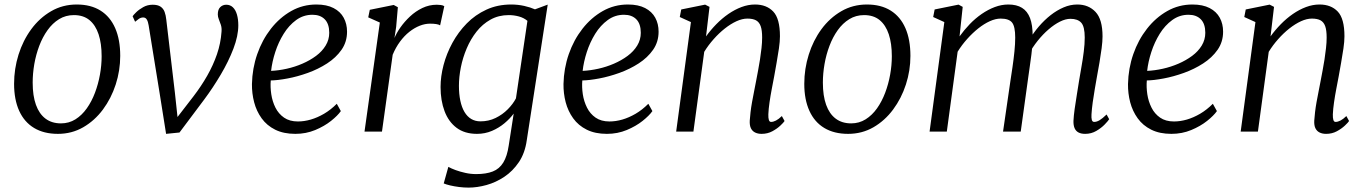

<svg xmlns="http://www.w3.org/2000/svg" viewBox="-20 -584 6062 852"><path d="M320.5 -564Q383 -564 426 -537Q469 -510 491.2 -459Q513.5 -408 513.5 -336Q513.5 -271 493.5 -209.2Q473.5 -147.5 436.8 -98Q400 -48.5 349.2 -19.2Q298.5 10 237 10Q175 10 131.5 -16Q88 -42 65.2 -92Q42.5 -142 42.5 -212Q42.5 -278.5 62.2 -341.5Q82 -404.5 118.8 -454.5Q155.5 -504.5 206.8 -534.2Q258 -564 320.5 -564ZM308 -517Q271.5 -517 242.2 -499Q213 -481 191 -450.2Q169 -419.5 154.2 -380.5Q139.5 -341.5 132.2 -299.5Q125 -257.5 125 -217.5Q125 -159 139.5 -118.8Q154 -78.5 182 -57.5Q210 -36.5 250.5 -36.5Q286 -36.5 314.8 -54.5Q343.5 -72.5 365.2 -103.2Q387 -134 401.5 -172.5Q416 -211 423.5 -252.8Q431 -294.5 431 -334.5Q431 -391 417.5 -431.8Q404 -472.5 377 -494.8Q350 -517 308 -517Z M639.5 -472Q637 -488 631.5 -497.2Q626 -506.5 615.5 -506.5Q604.5 -506.5 595.5 -499.8Q586.5 -493 579.5 -487.5L568.5 -512Q572 -517.5 584.5 -529.8Q597 -542 615.8 -552.5Q634.5 -563 657.5 -563Q680 -563 692.5 -554.5Q705 -546 710.5 -531Q716 -516 718 -496L756 -173.5L771.5 -29.5L745.5 -36L838.5 -156.5Q873 -201.5 899.5 -248Q926 -294.5 942.8 -343.2Q959.5 -392 963 -443Q964.5 -460.5 960 -474Q955.5 -487.5 951 -498.5Q946.5 -509.5 946.5 -520Q946.5 -542 957.5 -552.5Q968.5 -563 984 -563Q1001.5 -563 1013.5 -551.5Q1025.5 -540 1031.5 -519.2Q1037.5 -498.5 1037.5 -471.5Q1037.5 -425 1015.8 -368Q994 -311 959.5 -252.8Q925 -194.5 887 -143.5L776.5 4L717 10L688.5 -169.5Z M1492.5 -91Q1478.5 -71 1449 -47.5Q1419.5 -24 1378.8 -7Q1338 10 1290.5 10Q1238.5 10 1201.2 -8.5Q1164 -27 1141 -59Q1118 -91 1107.8 -130.2Q1097.5 -169.5 1098 -211Q1099.5 -280.5 1121.5 -343.8Q1143.5 -407 1182.2 -456.5Q1221 -506 1272.2 -535Q1323.5 -564 1384 -564Q1430 -564 1460.2 -548.2Q1490.5 -532.5 1505.2 -505.2Q1520 -478 1520 -443.5Q1520 -398 1495.5 -363Q1471 -328 1431.5 -302.5Q1392 -277 1346 -260.5Q1300 -244 1256.2 -235.8Q1212.5 -227.5 1181.5 -227Q1179 -197.5 1183.8 -165.8Q1188.5 -134 1202.2 -106.5Q1216 -79 1240.5 -62Q1265 -45 1302 -45Q1330 -45 1359.2 -53.5Q1388.5 -62 1418 -79.2Q1447.5 -96.5 1474.5 -123.5ZM1366.5 -518.5Q1326.5 -518.5 1294.2 -495Q1262 -471.5 1238.8 -434Q1215.5 -396.5 1201.5 -353.2Q1187.5 -310 1183 -269.5Q1216.5 -271 1252.5 -279Q1288.5 -287 1322 -301.5Q1355.5 -316 1382.5 -336Q1409.5 -356 1425.2 -382Q1441 -408 1441 -438.5Q1441 -478 1421.2 -498.2Q1401.5 -518.5 1366.5 -518.5Z M1597.5 0 1665.5 -484 1614 -507 1621 -540.5 1727 -562 1745.5 -552 1738 -465 1730.5 -415.5Q1739.5 -437.5 1757.2 -462.8Q1775 -488 1799.5 -511Q1824 -534 1854.2 -548.5Q1884.5 -563 1918.5 -563Q1926.5 -563 1936.2 -561.8Q1946 -560.5 1951.5 -556.5L1933 -471.5Q1927 -475.5 1915.5 -477.2Q1904 -479 1888 -479Q1866 -479 1842.5 -469.8Q1819 -460.5 1796.5 -442.8Q1774 -425 1755 -399.2Q1736 -373.5 1722.5 -341L1675 0Z M2317.5 38.5Q2309.5 95.5 2282.5 135.5Q2255.5 175.5 2218 200.5Q2180.5 225.5 2139 237Q2097.5 248.5 2059.5 248.5Q2038.5 248.5 2017 245.8Q1995.5 243 1977.5 238.8Q1959.5 234.5 1949 230L1969.5 156.5Q1982 163.5 2001.8 170.8Q2021.5 178 2045 183.2Q2068.5 188.5 2093 188.5Q2137 188.5 2166.5 177Q2196 165.5 2213.2 137.5Q2230.5 109.5 2237.5 61.5L2259.5 -80Q2243 -57.5 2218.5 -37Q2194 -16.5 2163 -3.2Q2132 10 2096.5 10Q2042 10 2006.2 -16.8Q1970.5 -43.5 1952.8 -90.5Q1935 -137.5 1935 -198Q1935 -244.5 1948.2 -295.2Q1961.5 -346 1987.5 -393.8Q2013.5 -441.5 2051.2 -480Q2089 -518.5 2138.5 -541.2Q2188 -564 2248.5 -564Q2278 -564 2306 -557.8Q2334 -551.5 2354 -542.5L2410.5 -563.5ZM2320.5 -491.5Q2304.5 -505 2282.5 -511Q2260.5 -517 2237.5 -517Q2192.5 -517 2156.8 -497Q2121 -477 2094.8 -443.8Q2068.5 -410.5 2051 -369.2Q2033.5 -328 2025 -285Q2016.5 -242 2016.5 -203.5Q2016.5 -166 2022.8 -136.8Q2029 -107.5 2041.2 -87Q2053.5 -66.5 2071.2 -56Q2089 -45.5 2112 -45.5Q2148.5 -45.5 2179.2 -60.5Q2210 -75.5 2233.2 -99Q2256.5 -122.5 2269.5 -147.5Z M2875 -91Q2861 -71 2831.5 -47.5Q2802 -24 2761.2 -7Q2720.5 10 2673 10Q2621 10 2583.8 -8.5Q2546.5 -27 2523.5 -59Q2500.5 -91 2490.2 -130.2Q2480 -169.5 2480.5 -211Q2482 -280.5 2504 -343.8Q2526 -407 2564.8 -456.5Q2603.5 -506 2654.8 -535Q2706 -564 2766.5 -564Q2812.5 -564 2842.8 -548.2Q2873 -532.5 2887.8 -505.2Q2902.5 -478 2902.5 -443.5Q2902.5 -398 2878 -363Q2853.5 -328 2814 -302.5Q2774.5 -277 2728.5 -260.5Q2682.5 -244 2638.8 -235.8Q2595 -227.5 2564 -227Q2561.5 -197.5 2566.2 -165.8Q2571 -134 2584.8 -106.5Q2598.5 -79 2623 -62Q2647.5 -45 2684.5 -45Q2712.5 -45 2741.8 -53.5Q2771 -62 2800.5 -79.2Q2830 -96.5 2857 -123.5ZM2749 -518.5Q2709 -518.5 2676.8 -495Q2644.5 -471.5 2621.2 -434Q2598 -396.5 2584 -353.2Q2570 -310 2565.5 -269.5Q2599 -271 2635 -279Q2671 -287 2704.5 -301.5Q2738 -316 2765 -336Q2792 -356 2807.8 -382Q2823.5 -408 2823.5 -438.5Q2823.5 -478 2803.8 -498.2Q2784 -518.5 2749 -518.5Z M3113 -422.5Q3133.5 -451 3158.8 -476.8Q3184 -502.5 3212.2 -522Q3240.5 -541.5 3270.5 -552.8Q3300.5 -564 3330.5 -564Q3381.5 -564 3411.2 -532.8Q3441 -501.5 3441 -423Q3441 -400 3436.5 -369Q3432 -338 3426.2 -305.8Q3420.5 -273.5 3415.5 -245.5Q3410.5 -219.5 3404.8 -189.5Q3399 -159.5 3394.8 -130Q3390.5 -100.5 3389.5 -77Q3389 -60.5 3391.8 -51.8Q3394.5 -43 3401.5 -43Q3411.5 -43 3423.2 -49Q3435 -55 3449.5 -69L3461.5 -47Q3457.5 -40.5 3443 -26.8Q3428.5 -13 3407.2 -1.5Q3386 10 3359.5 10Q3343 10 3330.8 4Q3318.5 -2 3312.2 -14.8Q3306 -27.5 3307 -48.5Q3308 -64.5 3310.5 -86Q3313 -107.5 3317.2 -131Q3321.5 -154.5 3326.2 -178.2Q3331 -202 3335 -223.5Q3339 -245.5 3343.8 -270Q3348.5 -294.5 3352.5 -320.2Q3356.5 -346 3359.2 -370.8Q3362 -395.5 3362 -417.5Q3362 -450 3355.5 -468Q3349 -486 3334.8 -493.8Q3320.5 -501.5 3296.5 -501.5Q3274 -501.5 3248.2 -489.8Q3222.5 -478 3196.5 -457.5Q3170.5 -437 3146.8 -410.2Q3123 -383.5 3105 -354L3057 0H2980.5L3046 -486L2996.5 -508.5L3003 -542L3109 -563.5L3128.5 -553.5Z M3827 -564Q3889.5 -564 3932.5 -537Q3975.5 -510 3997.8 -459Q4020 -408 4020 -336Q4020 -271 4000 -209.2Q3980 -147.5 3943.2 -98Q3906.5 -48.5 3855.8 -19.2Q3805 10 3743.5 10Q3681.5 10 3638 -16Q3594.5 -42 3571.8 -92Q3549 -142 3549 -212Q3549 -278.5 3568.8 -341.5Q3588.5 -404.5 3625.2 -454.5Q3662 -504.5 3713.2 -534.2Q3764.5 -564 3827 -564ZM3814.5 -517Q3778 -517 3748.8 -499Q3719.5 -481 3697.5 -450.2Q3675.5 -419.5 3660.8 -380.5Q3646 -341.5 3638.8 -299.5Q3631.5 -257.5 3631.5 -217.5Q3631.5 -159 3646 -118.8Q3660.5 -78.5 3688.5 -57.5Q3716.5 -36.5 3757 -36.5Q3792.5 -36.5 3821.2 -54.5Q3850 -72.5 3871.8 -103.2Q3893.5 -134 3908 -172.5Q3922.5 -211 3930 -252.8Q3937.5 -294.5 3937.5 -334.5Q3937.5 -391 3924 -431.8Q3910.5 -472.5 3883.5 -494.8Q3856.5 -517 3814.5 -517Z M4252 -553.5 4238 -422.5Q4258.5 -451 4283.2 -476.8Q4308 -502.5 4336.2 -522Q4364.5 -541.5 4394.5 -552.8Q4424.5 -564 4454.5 -564Q4491.5 -564 4515.2 -549.2Q4539 -534.5 4550.8 -503.8Q4562.5 -473 4562.5 -423.5Q4562.5 -419.5 4562 -414.8Q4561.5 -410 4561.2 -404.5Q4561 -399 4560 -393L4547 -407Q4566 -438.5 4590.2 -466.8Q4614.5 -495 4642.2 -516.8Q4670 -538.5 4699.8 -551.2Q4729.5 -564 4760.5 -564Q4810.5 -564 4841.5 -531Q4872.5 -498 4872.5 -422.5Q4872.5 -400 4868.5 -369.8Q4864.5 -339.5 4859 -307Q4853.5 -274.5 4848 -245.5Q4843.5 -219 4838.2 -189.2Q4833 -159.5 4829 -130.2Q4825 -101 4823.5 -77Q4822.5 -60.5 4825 -51.8Q4827.5 -43 4835.5 -43Q4847 -43 4859.8 -50.8Q4872.5 -58.5 4890.5 -76L4902 -55Q4897 -47 4882 -31.5Q4867 -16 4844.8 -3Q4822.5 10 4795.5 10Q4777.5 10 4765.8 3.8Q4754 -2.5 4748.5 -15.2Q4743 -28 4743.5 -47.5Q4744.5 -70 4748.8 -100.5Q4753 -131 4758.5 -163.8Q4764 -196.5 4768.5 -226.5Q4773 -254.5 4779 -287.8Q4785 -321 4789.2 -354.8Q4793.5 -388.5 4793.5 -417.5Q4793.5 -466 4778 -483.2Q4762.5 -500.5 4730 -500.5Q4708.5 -500.5 4683.5 -488Q4658.5 -475.5 4633 -453.5Q4607.5 -431.5 4584.5 -402.8Q4561.5 -374 4544 -341.5L4561.5 -390Q4560 -367.5 4556.8 -341.5Q4553.5 -315.5 4549.8 -290Q4546 -264.5 4543 -242L4509.5 0H4431L4463.5 -223.5Q4468 -252.5 4473 -286.8Q4478 -321 4481.5 -355Q4485 -389 4485 -417.5Q4485 -466.5 4471 -484Q4457 -501.5 4420.5 -501.5Q4398 -501.5 4372.5 -490Q4347 -478.5 4321.2 -458Q4295.5 -437.5 4271.8 -411Q4248 -384.5 4229.5 -354.5L4181.5 0H4105L4170.5 -486L4121 -508.5L4127.5 -542L4233.5 -563.5Z M5380 -91Q5366 -71 5336.5 -47.5Q5307 -24 5266.2 -7Q5225.5 10 5178 10Q5126 10 5088.8 -8.5Q5051.5 -27 5028.5 -59Q5005.5 -91 4995.2 -130.2Q4985 -169.5 4985.5 -211Q4987 -280.5 5009 -343.8Q5031 -407 5069.8 -456.5Q5108.5 -506 5159.8 -535Q5211 -564 5271.5 -564Q5317.5 -564 5347.8 -548.2Q5378 -532.5 5392.8 -505.2Q5407.5 -478 5407.5 -443.5Q5407.5 -398 5383 -363Q5358.5 -328 5319 -302.5Q5279.5 -277 5233.5 -260.5Q5187.5 -244 5143.8 -235.8Q5100 -227.5 5069 -227Q5066.5 -197.5 5071.2 -165.8Q5076 -134 5089.8 -106.5Q5103.5 -79 5128 -62Q5152.5 -45 5189.5 -45Q5217.5 -45 5246.8 -53.5Q5276 -62 5305.5 -79.2Q5335 -96.5 5362 -123.5ZM5254 -518.5Q5214 -518.5 5181.8 -495Q5149.5 -471.5 5126.2 -434Q5103 -396.5 5089 -353.2Q5075 -310 5070.5 -269.5Q5104 -271 5140 -279Q5176 -287 5209.5 -301.5Q5243 -316 5270 -336Q5297 -356 5312.8 -382Q5328.5 -408 5328.5 -438.5Q5328.5 -478 5308.8 -498.2Q5289 -518.5 5254 -518.5Z M5618 -422.5Q5638.5 -451 5663.8 -476.8Q5689 -502.5 5717.2 -522Q5745.5 -541.5 5775.5 -552.8Q5805.5 -564 5835.5 -564Q5886.5 -564 5916.2 -532.8Q5946 -501.5 5946 -423Q5946 -400 5941.5 -369Q5937 -338 5931.2 -305.8Q5925.5 -273.5 5920.5 -245.5Q5915.5 -219.5 5909.8 -189.5Q5904 -159.5 5899.8 -130Q5895.5 -100.5 5894.5 -77Q5894 -60.5 5896.8 -51.8Q5899.5 -43 5906.5 -43Q5916.5 -43 5928.2 -49Q5940 -55 5954.5 -69L5966.5 -47Q5962.5 -40.5 5948 -26.8Q5933.5 -13 5912.2 -1.5Q5891 10 5864.5 10Q5848 10 5835.8 4Q5823.5 -2 5817.2 -14.8Q5811 -27.5 5812 -48.5Q5813 -64.5 5815.5 -86Q5818 -107.5 5822.2 -131Q5826.5 -154.5 5831.2 -178.2Q5836 -202 5840 -223.5Q5844 -245.5 5848.8 -270Q5853.5 -294.5 5857.5 -320.2Q5861.5 -346 5864.2 -370.8Q5867 -395.5 5867 -417.5Q5867 -450 5860.5 -468Q5854 -486 5839.8 -493.8Q5825.5 -501.5 5801.5 -501.5Q5779 -501.5 5753.2 -489.8Q5727.5 -478 5701.5 -457.5Q5675.5 -437 5651.8 -410.2Q5628 -383.5 5610 -354L5562 0H5485.5L5551 -486L5501.5 -508.5L5508 -542L5614 -563.5L5633.5 -553.5Z"/></svg>

Font: Merriweather 28pt Light
Style: Italic
Weight: 300
Italic angle: -7.8°
Version: Version 2.101